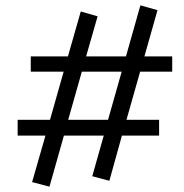

<svg xmlns="http://www.w3.org/2000/svg" viewBox="-20 -632 687 718"><path d="M520 -421H624V-364H504L453 -184H575V-125H436L389 44L325 27L368 -125H219L165 66L100 49L150 -125H46V-184H167L218 -364H95V-421H234L282 -589L345 -571L302 -421H451L505 -612L569 -594ZM384 -184 435 -364H286L235 -184Z"/></svg>

Font: Isabella Sans
Style: Italic
Weight: 400
Italic angle: -12°
Designer: Christian Thalmann (Catharsis Fonts), Cristiano Sobral
Foundry: The Isabella Sans Project Authors
Version: Version 2.026; ttfautohint (v1.8.4.7-5d5b-dirty)